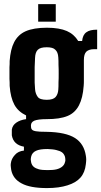

<svg xmlns="http://www.w3.org/2000/svg" viewBox="-20 -748 507 960"><path d="M214.8 192.4C255.9 192.4 290 187.5 317.4 178.7C345.7 169.9 367.2 157.2 381.8 140.6C397.5 123 406.2 100.6 409.2 73.2C410.2 64.5 411.1 56.6 411.1 49.8C411.1 43 410.2 36.1 409.2 30.3C403.3 -8.8 385.7 -38.1 355.5 -57.6C325.2 -77.1 277.3 -87.9 211.9 -88.9C187.5 -88.9 169.9 -89.8 159.2 -91.8C148.4 -93.8 141.6 -96.7 138.7 -101.6C135.7 -105.5 134.8 -111.3 134.8 -118.2V-121.1C134.8 -131.8 140.6 -139.6 151.4 -144.5C163.1 -149.4 183.6 -152.3 213.9 -152.3C256.8 -152.3 291 -157.2 317.4 -168C343.8 -178.7 362.3 -197.3 375 -221.7C387.7 -246.1 395.5 -278.3 398.4 -318.4C399.4 -328.1 399.4 -336.9 399.4 -344.7V-367.2V-388.7V-412.1V-447.3C399.4 -467.8 403.3 -481.4 412.1 -490.2C420.9 -498 433.6 -502 450.2 -502H465.8V-599.6C441.4 -599.6 423.8 -595.7 412.1 -586.9C399.4 -578.1 392.6 -563.5 390.6 -543H371.1C357.4 -565.4 338.9 -582 314.5 -592.8C290 -603.5 256.8 -609.4 214.8 -609.4C170.9 -609.4 134.8 -603.5 108.4 -591.8C82 -580.1 63.5 -561.5 50.8 -537.1C38.1 -512.7 31.2 -481.4 28.3 -443.4C28.3 -432.6 28.3 -421.9 27.3 -412.1V-383.8V-353.5C28.3 -342.8 28.3 -331.1 28.3 -318.4C31.2 -279.3 39.1 -248 51.8 -224.6C64.5 -201.2 84 -183.6 110.4 -170.9V-152.3C89.8 -149.4 74.2 -143.6 61.5 -134.8C48.8 -126 41 -114.3 39.1 -99.6V-85V-71.3C42 -55.7 47.9 -43 58.6 -33.2C69.3 -23.4 83 -17.6 99.6 -14.6V4.9C81.1 6.8 65.4 13.7 54.7 26.4C43 39.1 36.1 52.7 34.2 68.4C33.2 74.2 33.2 80.1 34.2 86.9C35.2 92.8 35.2 97.7 36.1 101.6C42 131.8 59.6 154.3 87.9 168.9C116.2 184.6 159.2 192.4 214.8 192.4ZM217.8 102.5C201.2 102.5 186.5 101.6 174.8 98.6C164.1 95.7 155.3 91.8 148.4 85.9C141.6 80.1 137.7 72.3 135.7 63.5C134.8 58.6 134.8 54.7 133.8 49.8C133.8 44.9 134.8 40 135.7 35.2C138.7 21.5 147.5 11.7 160.2 5.9C172.9 0 191.4 -2.9 217.8 -2.9C234.4 -2 249 -1 260.7 2C273.4 4.9 283.2 8.8 290 13.7C296.9 18.6 301.8 26.4 304.7 35.2C305.7 40 306.6 43.9 306.6 48.8C307.6 53.7 306.6 58.6 304.7 63.5C302.7 72.3 297.9 79.1 291 85C284.2 90.8 274.4 95.7 262.7 98.6C250 101.6 235.4 102.5 217.8 102.5ZM213.9 -249C190.4 -249 174.8 -253.9 168 -264.6C161.1 -274.4 156.2 -287.1 155.3 -302.7C154.3 -312.5 154.3 -323.2 153.3 -335V-371.1V-412.1C154.3 -426.8 154.3 -442.4 155.3 -459C156.2 -477.5 160.2 -490.2 168.9 -499C177.7 -507.8 192.4 -511.7 213.9 -511.7C234.4 -511.7 249 -507.8 256.8 -499C265.6 -491.2 270.5 -478.5 271.5 -460.9C272.5 -450.2 272.5 -438.5 272.5 -423.8C273.4 -409.2 273.4 -394.5 273.4 -379.9C273.4 -364.3 273.4 -349.6 272.5 -335.9C272.5 -321.3 272.5 -309.6 271.5 -299.8C270.5 -284.2 265.6 -271.5 257.8 -262.7C250 -253.9 235.4 -249 213.9 -249ZM170.9 -639.6H258.8V-727.5H170.9V-639.6Z"/></svg>

Font: Yellow Ladder Regular
Style: Regular
Weight: 400
Designer: Zima Creative
Version: Version 2.002